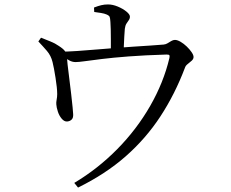

<svg xmlns="http://www.w3.org/2000/svg" viewBox="-20 -794 1040 866"><path d="M315 31Q422 -33 509.5 -122Q597 -211 657.5 -316.5Q718 -422 744 -532Q746 -542 744 -545Q742 -548 731 -548Q632 -545 560.5 -539.5Q489 -534 440.5 -528Q392 -522 363 -518Q334 -514 321 -514Q306 -514 292.5 -521.5Q279 -529 254 -544L253 -561Q285 -561 328.5 -564Q372 -567 419 -571Q466 -575 506 -578Q541 -581 581 -583.5Q621 -586 657.5 -588.5Q694 -591 718 -593Q728 -594 736 -599Q744 -604 752.5 -609Q761 -614 769 -614Q780 -614 794.5 -605.5Q809 -597 822 -584.5Q835 -572 844 -559Q853 -546 853 -537Q853 -528 845 -520.5Q837 -513 827 -505.5Q817 -498 814 -488Q769 -369 703.5 -269Q638 -169 547 -89Q456 -9 332 52ZM283 -246Q270 -245 258.5 -258.5Q247 -272 241 -290.5Q235 -309 234 -323Q233 -332 235.5 -344.5Q238 -357 238 -370Q238 -383 236 -402Q234 -421 230.5 -443Q227 -465 223.5 -484Q220 -503 217 -514Q210 -543 191.5 -564.5Q173 -586 153 -607L165 -624Q187 -615 207.5 -607Q228 -599 245 -587Q267 -573 273.5 -562.5Q280 -552 282 -534Q282 -528 285 -501.5Q288 -475 292.5 -440Q297 -405 301 -370Q305 -335 307.5 -310Q310 -285 310 -279Q311 -262 303 -254.5Q295 -247 283 -246ZM480 -549Q480 -555 480 -573.5Q480 -592 480 -615.5Q480 -639 479.5 -661Q479 -683 478 -695Q477 -712 474.5 -718Q472 -724 460 -729Q451 -733 435.5 -735.5Q420 -738 405 -740L404 -760Q422 -767 436.5 -770.5Q451 -774 467 -774Q488 -774 511 -764.5Q534 -755 550 -742Q566 -729 566 -719Q566 -710 560.5 -702.5Q555 -695 550 -687Q545 -679 543 -664Q542 -649 540.5 -627.5Q539 -606 538.5 -585Q538 -564 538 -550Z"/></svg>

Font: Noto Serif JP ExtraLight
Style: Regular
Weight: 400
Version: Version 2.003-H1;hotconv 1.1.1;makeotfexe 2.6.0